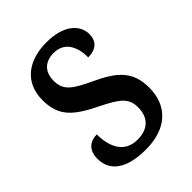

<svg xmlns="http://www.w3.org/2000/svg" viewBox="-167 -633 730 730"><g transform="rotate(-45 198.5 -268.0)"><path d="M189 10C299 10 364 -49 364 -148C364 -235 319 -275 230 -316C153 -352 125 -372 125 -423C125 -468 150 -498 200 -498C251 -498 281 -461 281 -393C324 -393 347 -415 347 -452C347 -502 303 -546 209 -546C110 -546 43 -495 43 -401C43 -314 85 -278 181 -231C256 -194 281 -173 281 -125C281 -72 252 -39 192 -39C127 -39 97 -90 97 -163C65 -163 33 -146 33 -96C33 -27 88 10 189 10Z"/></g></svg>

Font: Noto Serif Hebrew Condensed Medium
Style: Regular
Weight: 500
Width: 3
Designer: Monotype Design Team
Foundry: Monotype Imaging Inc.
Version: Version 2.004